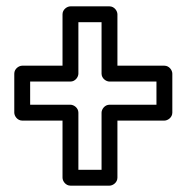

<svg xmlns="http://www.w3.org/2000/svg" viewBox="-20 -605 588 605"><path d="M227 -535H300V-373C300 -357.9 314.3 -348 325 -348H473V-275H325C309.9 -275 300 -260.7 300 -250V-70H227V-250C227 -265.1 212.7 -275 202 -275H75V-348H202C217.1 -348 227 -362.3 227 -373ZM202 -585C191.3 -585 177 -575.1 177 -560V-398H50C39.3 -398 25 -388.1 25 -373V-250C25 -239.3 34.9 -225 50 -225H177V-45C177 -34.3 186.9 -20 202 -20H325C335.7 -20 350 -29.9 350 -45V-225H498C508.7 -225 523 -234.9 523 -250V-373C523 -383.7 513.1 -398 498 -398H350V-560C350 -570.7 340.1 -585 325 -585Z"/></svg>

Font: Tape
Style: Regular
Weight: 500
Foundry: Cannot Into Space Fonts
Version: Version 0.97